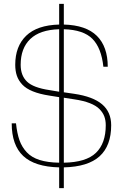

<svg xmlns="http://www.w3.org/2000/svg" viewBox="-20 -848 630 984"><path d="M307.1 116.2H283.2V9.8Q158.2 6.8 99.1 -48.6Q40 -104 40 -215.8H62Q67.4 -164.6 79.8 -129.4Q92.3 -94.2 117.2 -67.6Q142.1 -41 183.1 -28.1Q224.1 -15.1 283.2 -14.2V-350.1L233.9 -357.9Q183.1 -365.7 148.2 -379.9Q113.3 -394 94 -414.8Q74.7 -435.5 66.4 -460Q58.1 -484.4 58.1 -516.1Q58.1 -610.8 114.3 -665Q170.4 -719.2 283.2 -722.2V-828.1H307.1V-722.2Q420.9 -719.2 476.6 -664.1Q532.2 -608.9 532.2 -505.9H509.8Q499.5 -602.5 453.6 -648.9Q407.7 -695.3 307.1 -698.2V-375L360.8 -367.2Q456.5 -353 503.2 -313.5Q549.8 -273.9 549.8 -206.1Q549.8 -101.1 490.5 -47.1Q431.2 6.8 307.1 9.8ZM360.8 -338.9 307.1 -347.2V-14.2Q421.4 -16.1 471.7 -64.7Q522 -113.3 522 -206.1Q522 -231.4 514.6 -251.2Q507.3 -271 490 -288.8Q472.7 -306.6 440.2 -319.3Q407.7 -332 360.8 -338.9ZM85.9 -516.1Q85.9 -460.9 118.4 -429.7Q150.9 -398.4 233.9 -386.2L283.2 -377.9V-698.2Q184.1 -695.3 135 -647.9Q85.9 -600.6 85.9 -516.1Z"/></svg>

Font: Creato Display Thin
Style: Regular
Weight: 265
Version: Version 1.000